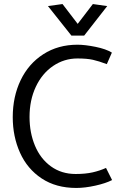

<svg xmlns="http://www.w3.org/2000/svg" viewBox="-20 -915 597 949"><path d="M363 -694Q267 -694 194 -647Q121 -600 82 -518.5Q43 -437 43 -336Q43 -240 79 -160Q115 -80 186 -33Q257 14 357 14Q400 14 451.5 2.5Q503 -9 534 -25L504 -85Q473 -71 437.5 -63Q402 -55 354 -55Q284 -55 232 -92.5Q180 -130 153 -194.5Q126 -259 126 -337Q126 -420 157 -486Q188 -552 242.5 -589Q297 -626 363 -626Q410 -626 439 -619.5Q468 -613 508 -598L533 -655Q504 -673 452 -683.5Q400 -694 363 -694ZM217 -885 333 -739H396L510 -885L439 -895L364 -797L289 -895Z"/></svg>

Font: Catamaran
Style: Regular
Weight: 400
Designer: Pria Ravichandran
Version: Version 1.000;PS 001.000;hotconv 1.0.70;makeotf.lib2.5.58329